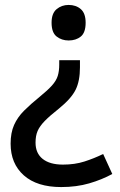

<svg xmlns="http://www.w3.org/2000/svg" viewBox="-20 -569 487 778"><path d="M304 -296Q304 -241 286.5 -205.5Q269 -170 220 -130Q182 -100 161.5 -79Q141 -58 132.5 -38.5Q124 -19 124 9Q124 52 153 75Q182 98 235 98Q283 98 322 85.5Q361 73 398 55L435 136Q393 159 341.5 174Q290 189 228 189Q130 189 76.5 141.5Q23 94 23 13Q23 -31 37 -62.5Q51 -94 77.5 -120.5Q104 -147 141 -177Q173 -203 190.5 -222.5Q208 -242 214 -261.5Q220 -281 220 -307V-325H304ZM327 -477Q327 -437 307.5 -421Q288 -405 258 -405Q230 -405 209.5 -421Q189 -437 189 -477Q189 -515 209.5 -532Q230 -549 258 -549Q288 -549 307.5 -532Q327 -515 327 -477Z"/></svg>

Font: Noto Sans Lao Looped Medium
Style: Regular
Weight: 500
Designer: Mark Frömberg, Ben Mitchell
Foundry: The Fontpad Ltd
Version: Version 1.002; ttfautohint (v1.8.4.7-5d5b)